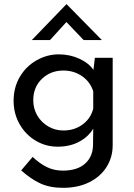

<svg xmlns="http://www.w3.org/2000/svg" viewBox="-20 -690 639 916"><path d="M517.6 -414.1V2.9Q517.6 59.6 488.8 106Q460 152.3 406.2 179.2Q352.5 206.1 281.2 206.1Q217.8 206.1 172.4 185.1Q127 164.1 81.1 123L135.7 58.6Q169.9 90.8 204.1 107.4Q238.3 124 279.3 124Q348.6 124 385.7 90.8Q422.9 57.6 423.8 2L424.8 -76.2Q401.4 -37.1 357.4 -13.7Q313.5 9.8 254.9 9.8Q198.2 9.8 149.9 -19Q101.6 -47.9 73.2 -98.1Q44.9 -148.4 44.9 -209Q44.9 -272.5 74.2 -322.8Q103.5 -373 153.8 -401.9Q204.1 -430.7 260.7 -430.7Q313.5 -430.7 358.9 -409.7Q404.3 -388.7 425.8 -356.4L432.6 -414.1ZM424.8 -171.9V-253.9Q411.1 -298.8 372.1 -326.2Q333 -353.5 282.2 -353.5Q221.7 -353.5 180.2 -314Q138.7 -274.4 138.7 -211.9Q138.7 -171.9 157.7 -139.2Q176.8 -106.4 210 -86.9Q243.2 -67.4 282.2 -67.4Q335 -67.4 374 -96.2Q413.1 -125 424.8 -171.9ZM378.9 -499 296.9 -585 218.8 -499H131.8L296.9 -669.9H297.9L465.8 -499Z"/></svg>

Font: Josefin Sans CFJ
Style: Regular
Weight: 400
Designer: Santiago Orozco
Foundry: Typemade
Version: Version 2.000